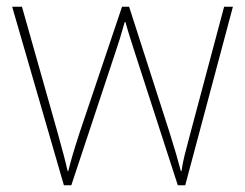

<svg xmlns="http://www.w3.org/2000/svg" viewBox="-20 -640 725 568"><path d="M380 -481 506 -92H528L669 -620H643L544 -249C529 -192 521 -165 517 -134H515C507 -165 497 -199 481 -250L362 -620H341L216 -249C196 -188 190 -165 182 -134H180C173 -165 167 -188 150 -249L45 -620H16L169 -92H191L320 -481C331 -513 339 -539 349 -575H351C361 -539 369 -516 380 -481Z"/></svg>

Font: Noto Sans Telugu UI Thin
Style: Regular
Weight: 100
Designer: Jelle Bosma - Monotype Design Team
Foundry: Monotype Imaging Inc.
Version: Version 2.005